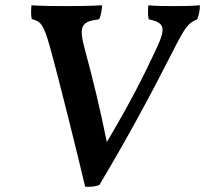

<svg xmlns="http://www.w3.org/2000/svg" viewBox="-20 -699 776 726"><path d="M639 -676C603 -676 571 -676 541 -679C539 -660 539 -643 542 -626C605 -613 608 -593 570 -512C515 -395 471 -309 384 -162C358 -289 331 -402 300 -515C277 -601 288 -618 355 -626C362 -641 365 -661 366 -679C314 -676 268 -676 226 -676C189 -676 146 -676 99 -679C97 -660 97 -642 100 -627C135 -618 145 -606 169 -521C203 -399 279 -92 302 7C320 8 342 7 356 0C460 -174 548 -337 632 -502C680 -597 692 -613 726 -626C732 -643 736 -661 736 -679C697 -676 674 -676 639 -676Z"/></svg>

Font: Vollkorn Semibold
Style: Italic
Weight: 600
Italic angle: -11°
Designer: Friedrich Althausen
Foundry: Friedrich Althausen
Version: Version 4.015;PS 004.015;hotconv 1.0.88;makeotf.lib2.5.64775